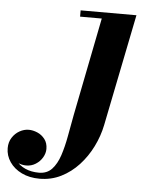

<svg xmlns="http://www.w3.org/2000/svg" viewBox="-252 -503 634 807"><g transform="rotate(5 65.0 -100.0)"><path d="M-55 260Q-98 260 -130.5 244.2Q-163 228.5 -181.2 201.8Q-199.5 175 -199.5 143.5Q-199.5 118 -187.2 99Q-175 80 -156.2 69.5Q-137.5 59 -117.5 59Q-100 59 -81.2 67Q-62.5 75 -49.8 91.5Q-37 108 -37 133Q-37 151.5 -47.5 169.2Q-58 187 -76 198.2Q-94 209.5 -116 209.5Q-135.5 209.5 -154.5 200Q-173.5 190.5 -186 175.5Q-198.5 160.5 -198.5 143.5H-172.5Q-172.5 171 -158 191.5Q-143.5 212 -118 223.5Q-92.5 235 -60 235Q-26 235 -5.2 212.8Q15.5 190.5 27.8 153.5Q40 116.5 48.2 71.2Q56.5 26 65 -20L147 -433.5H55.5V-460H291L196 11.5Q186.5 58.5 164.5 103Q142.5 147.5 109.8 183Q77 218.5 35.5 239.2Q-6 260 -55 260Z"/></g></svg>

Font: Bodoni Moda 9pt
Style: Bold Italic
Weight: 700
Italic angle: -13°
Designer: Owen Earl
Foundry: indestructible type
Version: Version 2.004